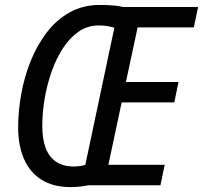

<svg xmlns="http://www.w3.org/2000/svg" viewBox="-20 -742 813 769"><path d="M263.2 7.3Q193.4 7.3 146.5 -22Q99.6 -51.3 76.2 -105.2Q52.7 -159.2 52.7 -231.9Q52.7 -297.4 65.2 -366.2Q77.6 -435.1 103.3 -498.5Q128.9 -562 167.7 -612.5Q206.5 -663.1 259.5 -692.6Q312.5 -722.2 379.9 -722.2Q409.2 -722.2 432.6 -720.2Q456.1 -718.3 474.1 -713.9H773.4L756.3 -632.3H531.2L484.4 -413.6H694.8L678.2 -332H467.3L414.1 -82H639.6L622.6 0H334Q319.8 2.9 301.8 5.1Q283.7 7.3 263.2 7.3ZM274.4 -75.2Q288.6 -75.2 300.5 -76.9Q312.5 -78.6 321.8 -82L438 -630.9Q425.8 -634.8 410.2 -637.5Q394.5 -640.1 375 -640.1Q331.5 -640.1 295.9 -616Q260.3 -591.8 232.9 -550Q205.6 -508.3 187 -456.1Q168.5 -403.8 158.9 -347.2Q149.4 -290.5 149.4 -236.8Q149.4 -184.1 163.3 -148.2Q177.2 -112.3 205.3 -93.8Q233.4 -75.2 274.4 -75.2Z"/></svg>

Font: Open Sans SemiCondensed Medium
Style: Italic
Weight: 500
Width: 4
Italic angle: -12°
Designer: Monotype Design Team
Foundry: Monotype Imaging Inc.
Version: Version 3.000